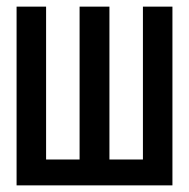

<svg xmlns="http://www.w3.org/2000/svg" viewBox="-20 -559 570 579"><path d="M30 0H500V-539H411V-78H310V-539H220V-78H119V-539H30Z"/></svg>

Font: Noto Sans Mono Condensed Medium
Style: Regular
Weight: 500
Width: 3
Designer: Monotype Design Team
Foundry: Monotype Imaging Inc.
Version: Version 2.014